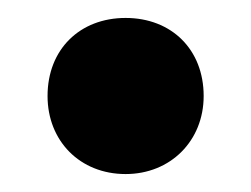

<svg xmlns="http://www.w3.org/2000/svg" viewBox="-20 -401 280 214"><path d="M120 -207C170 -207 207 -244 207 -294C207 -346 171 -381 120 -381C69 -381 33 -346 33 -294C33 -244 69 -207 120 -207Z"/></svg>

Font: Barlow Semi Condensed ExtraBold
Style: Regular
Weight: 800
Width: 4
Designer: Jeremy Tribby
Foundry: Tribby Type
Version: Version 1.422;hotconv 1.0.109;makeotfexe 2.5.65596